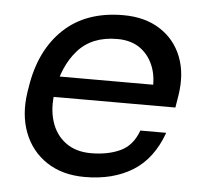

<svg xmlns="http://www.w3.org/2000/svg" viewBox="-45 -599 704 665"><g transform="rotate(5 306.5 -267.0)"><path d="M273 18Q195 18 140.5 -18Q86 -54 62 -116.5Q38 -179 50 -258L53 -276Q73 -405 151 -478.5Q229 -552 358 -552Q433 -552 485.5 -518.5Q538 -485 561 -426.5Q584 -368 572 -292L565 -249H91L102 -321H506L478 -282Q487 -335 473 -377Q459 -419 426.5 -443.5Q394 -468 344 -468Q256 -468 207 -412.5Q158 -357 144 -267Q135 -210 149 -164.5Q163 -119 198.5 -92.5Q234 -66 287 -66Q346 -66 389 -86Q432 -106 451 -159H541Q508 -67 439.5 -24.5Q371 18 273 18Z"/></g></svg>

Font: Sora Variable Italic
Style: Regular
Weight: 400
Designer: Jonathan Barnbrook, Julián Moncada
Foundry: Barnbrook Fonts
Version: Version 2.000